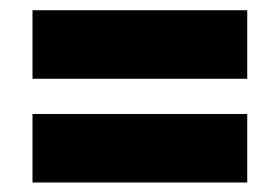

<svg xmlns="http://www.w3.org/2000/svg" viewBox="-20 -502 560 384"><path d="M474.5 -137H45V-274H474.5ZM474.5 -344.5H45V-481.5H474.5Z"/></svg>

Font: Anek Malayalam ExtraBold
Style: Regular
Weight: 800
Version: Version 1.003